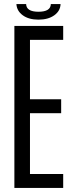

<svg xmlns="http://www.w3.org/2000/svg" viewBox="-20 -928 363 948"><path d="M51 0V-800H292V-731H128V-438H282V-369H128V-69H292V0ZM61 -908H109Q110 -870 170 -870Q230 -870 231 -908H279Q278 -874 248 -852.5Q218 -831 170 -831Q122 -831 92.5 -852.5Q63 -874 61 -908Z"/></svg>

Font: Big Shoulders Display Medium
Style: Regular
Weight: 500
Designer: Patric King
Foundry: XO Type Co
Version: Version 1.000; ttfautohint (v1.8.2)